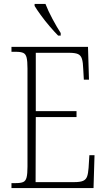

<svg xmlns="http://www.w3.org/2000/svg" viewBox="-20 -951 540 971"><path d="M38 0V-25H61Q85 -25 97.5 -30.5Q110 -36 114.5 -54Q119 -72 119 -108V-605Q119 -642 114.5 -660Q110 -678 97.5 -683.5Q85 -689 61 -689H38V-714H425L430 -548H404L401 -601Q400 -635 394.5 -653Q389 -671 374.5 -677.5Q360 -684 329 -684H161V-389H367V-359H161L160 -30H356Q386 -30 400.5 -36.5Q415 -43 420.5 -58.5Q426 -74 428 -102L432 -166H458L453 0ZM274 -771Q256 -789 231.5 -817.5Q207 -846 186 -875Q165 -904 155 -921V-931H210Q223 -897 245.5 -855Q268 -813 287 -784V-771Z"/></svg>

Font: Noto Serif Tamil Condensed ExtraLight
Style: Regular
Weight: 200
Width: 3
Designer: Indian Type Foundry, Tom Grace, and the Monotype Design Team
Foundry: Monotype Imaging Inc.
Version: Version 2.004; ttfautohint (v1.8.4.7-5d5b)